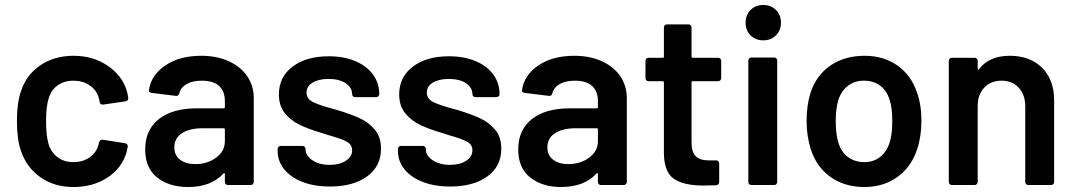

<svg xmlns="http://www.w3.org/2000/svg" viewBox="-20 -743 4312 771"><path d="M275 8Q198 8 142 -31.5Q86 -71 64 -138Q48 -183 48 -258Q48 -330 64 -376Q85 -442 141.5 -480.5Q198 -519 275 -519Q353 -519 411 -480Q469 -441 488 -382Q493 -366 495 -350V-348Q495 -338 484 -336L394 -323H392Q383 -323 380 -333Q380 -338 379 -341Q377 -349 375 -355Q366 -383 339 -401Q312 -419 275 -419Q237 -419 210.5 -399.5Q184 -380 175 -346Q165 -314 165 -257Q165 -202 174 -168Q184 -133 210 -112.5Q236 -92 275 -92Q313 -92 340.5 -111.5Q368 -131 376 -164Q377 -166 377 -169Q378 -170 378 -172Q381 -182 389 -182Q390 -182 392 -182L482 -168Q487 -167 490 -164Q493 -161 493 -157Q493 -155 493 -154Q490 -138 488 -131Q469 -67 411 -29.5Q353 8 275 8Z M788 -519Q851 -519 899 -497Q947 -475 973 -436.5Q999 -398 999 -349V-12Q999 -7 995.5 -3.5Q992 0 987 0H895Q890 0 886.5 -3.5Q883 -7 883 -12V-44Q883 -47 882 -47.5Q881 -48 880 -48Q879 -48 877 -46Q828 8 735 8Q660 8 611.5 -30Q563 -68 563 -143Q563 -221 617.5 -264.5Q672 -308 771 -308H878Q883 -308 883 -313V-337Q883 -376 860 -397.5Q837 -419 791 -419Q753 -419 729.5 -405.5Q706 -392 700 -368Q697 -358 689 -358Q688 -358 686 -358L589 -370Q584 -371 581 -373Q578 -375 578 -378Q578 -379 578 -380Q586 -441 643.5 -480Q701 -519 788 -519ZM764 -84Q813 -84 848 -110Q883 -136 883 -176V-223Q883 -228 878 -228H794Q741 -228 710.5 -208Q680 -188 680 -151Q680 -119 703.5 -101.5Q727 -84 764 -84Z M1305 6Q1242 6 1194.5 -12.5Q1147 -31 1121 -63.5Q1095 -96 1095 -136V-145Q1095 -150 1098.5 -153.5Q1102 -157 1107 -157H1195Q1200 -157 1203.5 -153.5Q1207 -150 1207 -145V-143Q1207 -118 1234.5 -99.5Q1262 -81 1304 -81Q1344 -81 1369 -97.5Q1394 -114 1394 -139Q1394 -162 1373.5 -173.5Q1353 -185 1307 -198L1269 -210Q1218 -225 1183 -242Q1148 -259 1124 -288.5Q1100 -318 1100 -364Q1100 -434 1155 -475.5Q1210 -517 1300 -517Q1361 -517 1407 -497.5Q1453 -478 1478 -443.5Q1503 -409 1503 -365Q1503 -360 1499.5 -356.5Q1496 -353 1491 -353H1406Q1401 -353 1397.5 -356.5Q1394 -360 1394 -365Q1394 -391 1368.5 -408.5Q1343 -426 1299 -426Q1260 -426 1235.5 -411.5Q1211 -397 1211 -371Q1211 -347 1234.5 -334.5Q1258 -322 1313 -307L1335 -301Q1388 -285 1424 -268.5Q1460 -252 1485 -222.5Q1510 -193 1510 -146Q1510 -75 1454 -34.5Q1398 6 1305 6Z M1788 6Q1725 6 1677.5 -12.5Q1630 -31 1604 -63.5Q1578 -96 1578 -136V-145Q1578 -150 1581.5 -153.5Q1585 -157 1590 -157H1678Q1683 -157 1686.5 -153.5Q1690 -150 1690 -145V-143Q1690 -118 1717.5 -99.5Q1745 -81 1787 -81Q1827 -81 1852 -97.5Q1877 -114 1877 -139Q1877 -162 1856.5 -173.5Q1836 -185 1790 -198L1752 -210Q1701 -225 1666 -242Q1631 -259 1607 -288.5Q1583 -318 1583 -364Q1583 -434 1638 -475.5Q1693 -517 1783 -517Q1844 -517 1890 -497.5Q1936 -478 1961 -443.5Q1986 -409 1986 -365Q1986 -360 1982.5 -356.5Q1979 -353 1974 -353H1889Q1884 -353 1880.5 -356.5Q1877 -360 1877 -365Q1877 -391 1851.5 -408.5Q1826 -426 1782 -426Q1743 -426 1718.5 -411.5Q1694 -397 1694 -371Q1694 -347 1717.5 -334.5Q1741 -322 1796 -307L1818 -301Q1871 -285 1907 -268.5Q1943 -252 1968 -222.5Q1993 -193 1993 -146Q1993 -75 1937 -34.5Q1881 6 1788 6Z M2286 -519Q2349 -519 2397 -497Q2445 -475 2471 -436.5Q2497 -398 2497 -349V-12Q2497 -7 2493.5 -3.5Q2490 0 2485 0H2393Q2388 0 2384.5 -3.5Q2381 -7 2381 -12V-44Q2381 -47 2380 -47.5Q2379 -48 2378 -48Q2377 -48 2375 -46Q2326 8 2233 8Q2158 8 2109.5 -30Q2061 -68 2061 -143Q2061 -221 2115.5 -264.5Q2170 -308 2269 -308H2376Q2381 -308 2381 -313V-337Q2381 -376 2358 -397.5Q2335 -419 2289 -419Q2251 -419 2227.5 -405.5Q2204 -392 2198 -368Q2195 -358 2187 -358Q2186 -358 2184 -358L2087 -370Q2082 -371 2079 -373Q2076 -375 2076 -378Q2076 -379 2076 -380Q2084 -441 2141.5 -480Q2199 -519 2286 -519ZM2262 -84Q2311 -84 2346 -110Q2381 -136 2381 -176V-223Q2381 -228 2376 -228H2292Q2239 -228 2208.5 -208Q2178 -188 2178 -151Q2178 -119 2201.5 -101.5Q2225 -84 2262 -84Z M2876 -429Q2876 -424 2872.5 -420.5Q2869 -417 2864 -417H2762Q2757 -417 2757 -412V-171Q2757 -133 2773.5 -116Q2790 -99 2826 -99H2856Q2861 -99 2864.5 -95.5Q2868 -92 2868 -87V-12Q2868 -1 2856 1L2804 2Q2725 2 2686 -25Q2647 -52 2646 -127V-412Q2646 -417 2641 -417H2584Q2579 -417 2575.5 -420.5Q2572 -424 2572 -429V-499Q2572 -504 2575.5 -507.5Q2579 -511 2584 -511H2641Q2646 -511 2646 -516V-633Q2646 -638 2649.5 -641.5Q2653 -645 2658 -645H2745Q2750 -645 2753.5 -641.5Q2757 -638 2757 -633V-516Q2757 -511 2762 -511H2864Q2869 -511 2872.5 -507.5Q2876 -504 2876 -499Z M3045 -581Q3014 -581 2994 -601Q2974 -621 2974 -652Q2974 -683 2994 -703Q3014 -723 3045 -723Q3076 -723 3096 -703Q3116 -683 3116 -652Q3116 -621 3096 -601Q3076 -581 3045 -581ZM2997 0Q2992 0 2988.5 -3.5Q2985 -7 2985 -12V-500Q2985 -505 2988.5 -508.5Q2992 -512 2997 -512H3089Q3094 -512 3097.5 -508.5Q3101 -505 3101 -500V-12Q3101 -7 3097.5 -3.5Q3094 0 3089 0Z M3451 8Q3372 8 3315.5 -32Q3259 -72 3236 -143Q3219 -197 3219 -257Q3219 -321 3235 -371Q3258 -441 3315 -480Q3372 -519 3452 -519Q3528 -519 3583.5 -480Q3639 -441 3662 -372Q3680 -324 3680 -258Q3680 -195 3663 -144Q3640 -73 3584 -32.5Q3528 8 3451 8ZM3451 -92Q3488 -92 3514.5 -113Q3541 -134 3553 -172Q3563 -205 3563 -256Q3563 -310 3553 -340Q3542 -378 3515 -398.5Q3488 -419 3449 -419Q3412 -419 3385 -398.5Q3358 -378 3346 -340Q3336 -305 3336 -256Q3336 -207 3346 -172Q3357 -134 3384.5 -113Q3412 -92 3451 -92Z M4035 -519Q4116 -519 4164.5 -471Q4213 -423 4213 -340V-12Q4213 -7 4209.5 -3.5Q4206 0 4201 0H4109Q4104 0 4100.5 -3.5Q4097 -7 4097 -12V-316Q4097 -362 4071 -390.5Q4045 -419 4002 -419Q3959 -419 3932.5 -391Q3906 -363 3906 -317V-12Q3906 -7 3902.5 -3.5Q3899 0 3894 0H3802Q3797 0 3793.5 -3.5Q3790 -7 3790 -12V-499Q3790 -504 3793.5 -507.5Q3797 -511 3802 -511H3894Q3899 -511 3902.5 -507.5Q3906 -504 3906 -499V-467Q3906 -464 3907.5 -463.5Q3909 -463 3909 -463Q3910 -463 3911 -465Q3952 -519 4035 -519Z"/></svg>

Font: LinhAnh SemBd
Style: Regular
Weight: 600
Monospace: yes
Designer: Jeremy Tribby
Foundry: Tribby Type
Version: Version 1.408